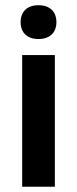

<svg xmlns="http://www.w3.org/2000/svg" viewBox="-20 -709 292 729"><path d="M125.8 -560.8C170.8 -560.8 194.2 -586.7 194.2 -625C194.2 -663.3 170.8 -689.2 125.8 -689.2C81.7 -689.2 58.3 -663.3 58.3 -625C58.3 -586.7 81.7 -560.8 125.8 -560.8ZM188.3 0V-500H64.2V0Z"/></svg>

Font: Familjen Grotesk SemiBold
Style: Regular
Weight: 600
Designer: Anders Wikstroem, Jonas Baeckman, Matilda Gysing, Kristian Moeller
Foundry: Familjen STHLM AB
Version: Version 2.000